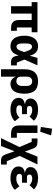

<svg xmlns="http://www.w3.org/2000/svg" viewBox="1361 -2217 1056 3818"><g transform="rotate(90 1889.0 -308.0)"><path d="M526 -115V-410H621V-525H23V-410H103V0H251V-410H378V-153C378 -53 432 0 534 0H592V-115Z M1280 0V-115H1224L1164 -266L1280 -525H1132L1109 -448L1091 -377H1087C1055 -487 996 -537 898 -537C770 -537 690 -440 690 -262C690 -84 770 12 898 12C996 12 1049 -42 1081 -148H1084L1093 -104C1109 -26 1143 0 1221 0ZM911 -108C867 -108 844 -143 844 -223V-302C844 -382 867 -417 911 -417C943 -417 971 -390 993 -326L1015 -263L993 -199C971 -135 943 -108 911 -108Z M1357 -263V200H1505V-88H1510C1525 -31 1583 12 1648 12C1774 12 1843 -85 1843 -263C1843 -441 1773 -537 1597 -537C1431 -537 1357 -441 1357 -263ZM1597 -105C1546 -105 1505 -134 1505 -185V-316C1505 -382 1539 -420 1597 -420C1655 -420 1689 -382 1689 -316V-217C1689 -144 1648 -105 1597 -105Z M2391 -75 2317 -167C2278 -127 2235 -104 2174 -104C2103 -104 2075 -124 2075 -162V-173C2075 -204 2096 -218 2134 -218H2250V-316H2147C2109 -316 2088 -330 2088 -361V-371C2088 -402 2115 -421 2168 -421C2220 -421 2263 -402 2297 -368L2382 -455C2326 -509 2258 -537 2157 -537C2016 -537 1939 -473 1939 -388C1939 -326 1974 -288 2050 -278V-273C1974 -263 1926 -222 1926 -148C1926 -51 2015 12 2156 12C2261 12 2340 -21 2391 -75Z M2599 -579 2672 -796 2539 -816 2504 -593ZM2719 0V-115H2623V-525H2475V-153C2475 -53 2529 0 2631 0Z M2803 -525H2734V-410H2800L2904 -169L2727 200H2883L2986 -63H2990L3051 110C3074 174 3107 200 3183 200H3252V85H3186L3080 -172L3250 -525H3094L2997 -279H2993L2935 -435C2911 -500 2879 -525 2803 -525Z M3755 -75 3681 -167C3642 -127 3599 -104 3538 -104C3467 -104 3439 -124 3439 -162V-173C3439 -204 3460 -218 3498 -218H3614V-316H3511C3473 -316 3452 -330 3452 -361V-371C3452 -402 3479 -421 3532 -421C3584 -421 3627 -402 3661 -368L3746 -455C3690 -509 3622 -537 3521 -537C3380 -537 3303 -473 3303 -388C3303 -326 3338 -288 3414 -278V-273C3338 -263 3290 -222 3290 -148C3290 -51 3379 12 3520 12C3625 12 3704 -21 3755 -75Z"/></g></svg>

Font: Braiins Sans
Style: Bold
Weight: 700
Designer: Mike Abbink, Paul van der Laan, Pieter van Rosmalen, Jiri Chlebus, Lubos Buracinsky
Foundry: Bold Monday, Sudetype
Version: Version 1.000;hotconv 1.0.109;makeotfexe 2.5.65596